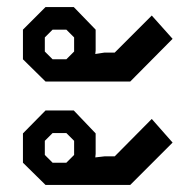

<svg xmlns="http://www.w3.org/2000/svg" viewBox="-20 -546 539 544"><path d="M45 -378V-462L109 -526H189L251 -462V-403L250 -393L276 -397H305L410 -502L469 -436L349 -315H109ZM168 -378 190 -400V-440L168 -462H129L107 -440V-400L129 -378ZM45 -85V-168L109 -233H189L251 -168V-110L250 -100L276 -103H305L410 -209L469 -142L349 -22H109ZM168 -85 190 -107V-147L168 -169H129L107 -147V-107L129 -85Z"/></svg>

Font: Chakra Petch Medium
Style: Regular
Weight: 500
Designer: Katatrad Aksorn Co.,Ltd.
Foundry: Cadson Demak Co.,Ltd.
Version: Version 1.000; ttfautohint (v1.6)